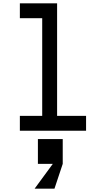

<svg xmlns="http://www.w3.org/2000/svg" viewBox="-20 -790 640 1160"><path d="M100 -680V-770H325V-90H500V0H100V-90H235V-680ZM359 50V200H209V50ZM189 350 299 200 330 190 359 200 309 350Z"/></svg>

Font: Fliege Mono Thin
Style: Regular
Weight: 100
Version: Version 0.020;Glyphs 3.3 (3306)